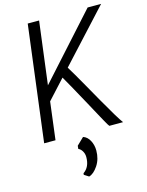

<svg xmlns="http://www.w3.org/2000/svg" viewBox="-146 -835 918 1196"><g transform="rotate(-15 313.0 -237.0)"><path d="M59.1 0 153.3 -747.1H226.6L175.3 -342.8L539.6 -747.1H626.5L322.8 -417Q349.1 -375 403.1 -279.3Q457 -183.6 465.8 -168.5Q541 -36.1 567.9 0H479.5Q476.6 -2.9 470.7 -12.7Q464.8 -22.5 455.1 -40Q445.3 -57.6 436 -74.7Q426.8 -91.8 411.6 -119.6Q396.5 -147.5 385.3 -168Q301.3 -321.8 275.4 -365.7L162.6 -242.7L132.3 0ZM276.4 272.5 246.6 253.4 247.6 243.7Q290.5 214.8 290.5 150.4Q290.5 129.9 280.5 112.5Q270.5 95.2 255.4 88.9L257.3 68.8L303.2 24.4Q330.1 33.2 345.7 62.5Q361.3 91.8 361.3 127Q361.3 182.6 334 223.4Q306.6 264.2 276.4 272.5Z"/></g></svg>

Font: HaufeMerriweatherSansLt
Style: Italic
Weight: 300
Designer: Eben Sorkin ( eben@eyebytes.com )
Foundry: Eben Sorkin
Version: Version 1.56